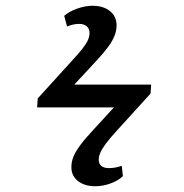

<svg xmlns="http://www.w3.org/2000/svg" viewBox="-20 -588 640 667"><path d="M311 59Q274 59 251 41Q228 23 228 -7Q228 -26 235 -43.5Q242 -61 259 -84Q276 -107 307 -140L376 -215H109L111 -246L230 -377Q255 -404 268 -421Q281 -438 286 -450Q291 -462 291 -474Q291 -488 281.5 -496.5Q272 -505 255 -505Q235 -505 213 -496L203 -533Q220 -548 248 -558Q276 -568 301 -568Q339 -568 362 -549.5Q385 -531 385 -500Q385 -482 378 -464Q371 -446 356 -425.5Q341 -405 316 -378L238 -294L505 -294L503 -263L384 -132Q362 -108 348.5 -90Q335 -72 329 -58.5Q323 -45 323 -34Q323 -19 332 -11.5Q341 -4 359 -4Q380 -4 403 -12L407 24Q390 40 363.5 49.5Q337 59 311 59Z"/></svg>

Font: Literata Variable Black
Style: Regular
Weight: 900
Designer: Latin by Veronika Burian and Jose Scaglione. Greek by Irene Vlachou. Cyrillic by Vera Evstafieva.
Foundry: TypeTogether
Version: Version 3.021